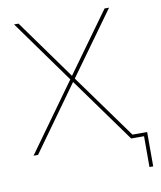

<svg xmlns="http://www.w3.org/2000/svg" viewBox="-93 -774 847 1013"><g transform="rotate(-10 330.0 -267.5)"><path d="M33 0 294 -363 52 -700H76L306 -380L537 -700H561L318 -363L580 0H556L306 -347L57 0ZM625 165V-9L634 0H556V-19H645V165Z"/></g></svg>

Font: Montserrat Alternates Thin
Style: Regular
Weight: 100
Designer: Julieta Ulanovsky
Foundry: Julieta Ulanovsky
Version: Version 9.000